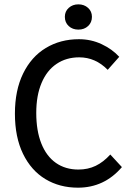

<svg xmlns="http://www.w3.org/2000/svg" viewBox="-20 -847 608 879"><path d="M525.9 -586.9 473.1 -527.3Q417 -584.5 342.8 -584.5Q283.2 -584.5 238.8 -554.4Q194.3 -524.4 170.2 -467Q146 -409.7 146 -330.1Q146 -248.5 169.2 -190.2Q192.4 -131.8 235.8 -101.3Q279.3 -70.8 338.9 -70.8Q382.8 -70.8 418.2 -87.9Q453.6 -105 484.9 -139.6L538.1 -82Q457.5 12.2 336.9 12.2Q252.9 12.2 187.7 -27.1Q122.6 -66.4 85.4 -142.8Q48.3 -219.2 48.3 -326.7Q48.3 -433.6 85.9 -510.5Q123.5 -587.4 189.9 -627.4Q256.3 -667.5 341.3 -667.5Q397 -667.5 445.3 -644.8Q493.7 -622.1 525.9 -586.9ZM338.9 -827.1Q365.2 -827.1 383.1 -811Q400.9 -794.9 400.9 -770Q400.9 -744.1 383.3 -727.8Q365.7 -711.4 338.9 -711.4Q312 -711.4 294.4 -727.8Q276.9 -744.1 276.9 -770Q276.9 -794.9 294.7 -811Q312.5 -827.1 338.9 -827.1Z"/></svg>

Font: Varta SemiBold
Style: Regular
Weight: 600
Designer: Joana Correia, Viktoriya Grabowska, Eben Sorkin
Foundry: Sorkin Type
Version: Version 1.003; ttfautohint (v1.3) -l 8 -r 24 -G 200 -x 12 -H